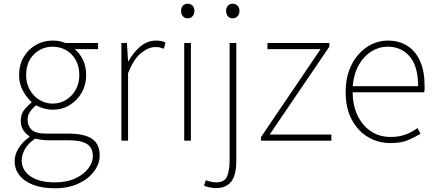

<svg xmlns="http://www.w3.org/2000/svg" viewBox="-20 -759 2353 1036"><path d="M275 257Q208 257 159.5 238.5Q111 220 85 187Q59 154 59 110Q59 75 80.5 40.5Q102 6 139 -20V-24Q119 -36 105.5 -57Q92 -78 92 -108Q92 -144 112.5 -168.5Q133 -193 150 -205V-209Q125 -231 104 -268.5Q83 -306 83 -354Q83 -408 107 -450Q131 -492 172.5 -516Q214 -540 264 -540Q287 -540 304.5 -536Q322 -532 333 -527H509V-494H383Q411 -471 428 -435Q445 -399 445 -354Q445 -302 421 -259.5Q397 -217 356 -192Q315 -167 264 -167Q242 -167 217.5 -173.5Q193 -180 175 -191Q157 -177 143 -157.5Q129 -138 129 -111Q129 -81 150 -59.5Q171 -38 232 -38H349Q436 -38 477 -9.5Q518 19 518 80Q518 124 488 165Q458 206 403.5 231.5Q349 257 275 257ZM264 -200Q303 -200 335.5 -219.5Q368 -239 388 -274Q408 -309 408 -354Q408 -401 388.5 -435.5Q369 -470 336.5 -488.5Q304 -507 264 -507Q225 -507 192.5 -488.5Q160 -470 140.5 -436Q121 -402 121 -354Q121 -309 141 -274Q161 -239 193.5 -219.5Q226 -200 264 -200ZM277 225Q340 225 385.5 204Q431 183 456 150.5Q481 118 481 84Q481 37 448.5 17.5Q416 -2 354 -2H234Q229 -2 210.5 -4Q192 -6 170 -11Q131 15 114 46.5Q97 78 97 107Q97 159 144 192Q191 225 277 225Z M635 0V-527H665L671 -428H673Q699 -476 737 -508Q775 -540 822 -540Q836 -540 848 -538Q860 -536 873 -529L864 -496Q851 -501 842 -503Q833 -505 817 -505Q782 -505 742 -473.5Q702 -442 671 -364V0Z M974 0V-527H1010V0ZM993 -660Q977 -660 967 -671Q957 -682 957 -701Q957 -718 967 -728.5Q977 -739 993 -739Q1008 -739 1018.5 -728.5Q1029 -718 1029 -701Q1029 -682 1018.5 -671Q1008 -660 993 -660Z M1145 256Q1129 256 1110.5 252Q1092 248 1081 243L1090 214Q1100 217 1115.5 221Q1131 225 1147 225Q1193 225 1206 191Q1219 157 1219 106V-527H1255V110Q1255 160 1243 192.5Q1231 225 1206.5 240.5Q1182 256 1145 256ZM1236 -660Q1220 -660 1210 -671Q1200 -682 1200 -701Q1200 -718 1210 -728.5Q1220 -739 1236 -739Q1251 -739 1261.5 -728.5Q1272 -718 1272 -701Q1272 -682 1261.5 -671Q1251 -660 1236 -660Z M1388 0V-19L1710 -494H1423V-527H1757V-507L1435 -33H1768V0Z M2086 13Q2020 13 1965 -20Q1910 -53 1877.5 -114.5Q1845 -176 1845 -262Q1845 -327 1863.5 -378Q1882 -429 1914.5 -465.5Q1947 -502 1987.5 -521Q2028 -540 2072 -540Q2133 -540 2177.5 -512Q2222 -484 2246.5 -429.5Q2271 -375 2271 -297Q2271 -289 2271 -280.5Q2271 -272 2269 -261H1883Q1883 -192 1908.5 -137.5Q1934 -83 1980 -51.5Q2026 -20 2088 -20Q2133 -20 2168 -33Q2203 -46 2233 -68L2249 -37Q2219 -19 2182 -3Q2145 13 2086 13ZM1883 -294H2236Q2236 -401 2191 -454Q2146 -507 2072 -507Q2025 -507 1984 -481.5Q1943 -456 1916 -408.5Q1889 -361 1883 -294Z"/></svg>

Font: Noto Sans SC Thin Thin
Style: Regular
Weight: 250
Version: Version 2.004-H2;hotconv 1.0.118;makeotfexe 2.5.65603